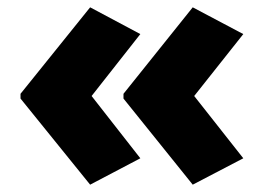

<svg xmlns="http://www.w3.org/2000/svg" viewBox="-20 -543 721 524"><path d="M36 -287 226 -523 363 -450 230 -281 363 -111 226 -39 36 -274ZM317 -287 506 -523 644 -450 510 -281 644 -111 506 -39 317 -274Z"/></svg>

Font: Noto Sans Khmer Black
Style: Regular
Weight: 900
Version: Version 2.003